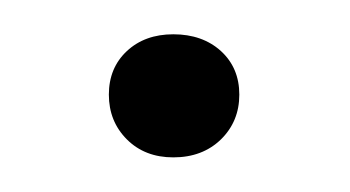

<svg xmlns="http://www.w3.org/2000/svg" viewBox="-20 -84 204 112"><path d="M81.1 7.8Q64.5 7.8 54 -2.7Q43.5 -13.2 43.5 -28.8Q43.5 -44.4 54 -54.2Q64.5 -64 81.1 -64Q98.1 -64 108.9 -54.2Q119.6 -44.4 119.6 -28.8Q119.6 -13.2 108.9 -2.7Q98.1 7.8 81.1 7.8Z"/></svg>

Font: Lateef ExtraLight
Style: Regular
Weight: 200
Designer: SIL International
Foundry: SIL International
Version: Version 4.200